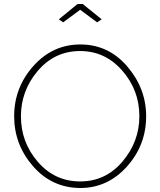

<svg xmlns="http://www.w3.org/2000/svg" viewBox="-20 -938 804 963"><path d="M297 -826 275 -841 369 -918H395L490 -841L467 -826L382 -889ZM382 5Q240 4 145.5 -104.5Q51 -213 51 -355Q51 -499 147.5 -607Q244 -715 383 -715Q524 -715 618.5 -604.5Q713 -494 713 -355Q713 -210 616.5 -102.5Q520 5 382 5ZM85 -355Q85 -224 170 -126Q255 -28 382 -28Q510 -28 594.5 -128Q679 -228 679 -355Q679 -486 593 -584Q507 -682 382 -682Q254 -682 169.5 -582.5Q85 -483 85 -355Z"/></svg>

Font: Raleway
Style: ExtraLight
Weight: 200
Designer: Matt McInerney, Pablo Impallari, Rodrigo Fuenzalida
Foundry: Matt McInerney, Pablo Impallari, Rodrigo Fuenzalida
Version: Version 2.001